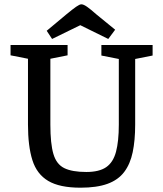

<svg xmlns="http://www.w3.org/2000/svg" viewBox="-20 -857 757 892"><path d="M354 15Q257 15 204 -16.5Q151 -48 130.5 -113Q110 -178 110 -278V-584L29 -600V-648H294V-600L214 -584V-278Q214 -190 228 -142Q242 -94 278.5 -76Q315 -58 381 -58Q441 -58 473.5 -80.5Q506 -103 519 -152Q532 -201 532 -278V-583L451 -599V-648H689V-599L608 -583V-278Q608 -205 596.5 -150Q585 -95 557 -58Q529 -21 479.5 -3Q430 15 354 15ZM222 -676 197 -714 288 -790Q317 -814 333.5 -825.5Q350 -837 358 -837Q368 -837 384.5 -825.5Q401 -814 428 -790L515 -719L483 -676L353 -740Z"/></svg>

Font: Faustina Light Medium
Style: Regular
Weight: 500
Version: Version 1.200